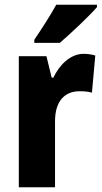

<svg xmlns="http://www.w3.org/2000/svg" viewBox="-20 -786 429 806"><path d="M387 -756V-766H216C192 -722 157 -668 124 -619V-606H231C280 -648 356 -720 387 -756ZM331 -560C274 -560 228 -511 204 -460H197L175 -550H59V0H211V-277C211 -363 253 -403 314 -403C337 -403 353 -401 366 -397L380 -553C363 -558 346 -560 331 -560Z"/></svg>

Font: Noto Sans Khmer UI Condensed ExtraBold
Style: Regular
Weight: 800
Width: 3
Designer: Danh Hong and the Monotype Design Team
Foundry: Monotype Imaging Inc.
Version: Version 2.002